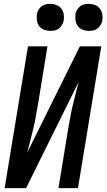

<svg xmlns="http://www.w3.org/2000/svg" viewBox="-20 -975 552 995"><path d="M4 0 125 -735H226L178 -441Q172 -409 166.5 -376.5Q161 -344 153.5 -312Q146 -280 137.5 -248Q129 -216 121 -184L394 -735H505L384 0H283L331 -294Q337 -326 342.5 -358.5Q348 -391 355.5 -423Q363 -455 371.5 -487Q380 -519 388 -551L115 0ZM441 -815Q424 -815 408.5 -821Q393 -827 383.5 -839.5Q374 -852 371.5 -868.5Q369 -885 371 -902Q373 -913 379.5 -924Q386 -935 395.5 -942.5Q405 -950 417 -952.5Q429 -955 440 -955Q457 -955 472.5 -949Q488 -943 497.5 -930.5Q507 -918 510 -901.5Q513 -885 510 -868Q508 -857 501.5 -846Q495 -835 485.5 -827.5Q476 -820 464 -817.5Q452 -815 441 -815ZM241 -815Q224 -815 208.5 -821Q193 -827 183.5 -839.5Q174 -852 171.5 -868.5Q169 -885 171 -902Q173 -913 179.5 -924Q186 -935 195.5 -942.5Q205 -950 217 -952.5Q229 -955 240 -955Q257 -955 272.5 -949Q288 -943 297.5 -930.5Q307 -918 310 -901.5Q313 -885 310 -868Q308 -857 301.5 -846Q295 -835 285.5 -827.5Q276 -820 264 -817.5Q252 -815 241 -815Z"/></svg>

Font: Iosevka Term Curly Semibold
Style: Italic
Weight: 600
Italic angle: -9°
Designer: Belleve Invis
Foundry: Belleve Invis
Version: Version 32.3.0